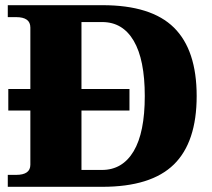

<svg xmlns="http://www.w3.org/2000/svg" viewBox="-20 -720 819 740"><path d="M738 -350Q738 -172 650 -86Q562 0 374 0H10V-46H42Q97 -46 97 -85V-294H12V-377H97V-614Q97 -654 42 -654H10V-700H375Q563 -700 650.5 -613.5Q738 -527 738 -350ZM538 -350Q538 -490 495.5 -562.5Q453 -635 374 -635H294V-377H479V-294H294V-65H373Q452 -65 495 -137Q538 -209 538 -350Z"/></svg>

Font: Taviraj ExtraBold
Style: Regular
Weight: 800
Designer: Katatrad Team
Foundry: CadsonDemak
Version: Version 1.001